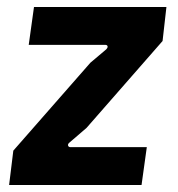

<svg xmlns="http://www.w3.org/2000/svg" viewBox="-20 -528 509 548"><path d="M6 0 18 -98 238 -349 283 -387Q288 -392 287 -396Q286 -400 280 -400H62L77 -508H455L444 -411L227 -163L177 -120Q173 -116 174.5 -112Q176 -108 181 -108H399L384 0Z"/></svg>

Font: Finlandica SemiBold
Style: Italic
Weight: 600
Italic angle: -8°
Designer: Niklas Ekholm, Juho Hiilivirta, Jaakko Suomalainen
Foundry: Helsinki Type Studio
Version: Version 1.063